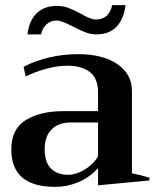

<svg xmlns="http://www.w3.org/2000/svg" viewBox="-20 -718 609 748"><path d="M201 -695Q226 -695 246 -687.5Q266 -680 296 -664Q333 -642 353 -642Q405 -642 417 -698H469Q463 -645 434.5 -614.5Q406 -584 355 -584Q334 -584 313 -592Q292 -600 263 -615Q240 -627 225.5 -632.5Q211 -638 200 -638Q178 -638 161.5 -623.5Q145 -609 140 -584H87Q94 -639 123.5 -667Q153 -695 201 -695ZM24 -136Q24 -215 80 -250Q136 -285 228 -285H362V-358Q362 -412 330.5 -437Q299 -462 243 -462Q203 -462 159.5 -450Q116 -438 80 -420L72 -458Q116 -481 171 -494Q226 -507 284 -507Q381 -507 437.5 -468Q494 -429 494 -364V-43Q532 -35 562 -26V-15L362 4V-63Q328 -26 284.5 -8Q241 10 195 10Q24 10 24 -136ZM362 -109V-241H259Q207 -241 180.5 -213.5Q154 -186 154 -137Q154 -86 178.5 -61.5Q203 -37 245 -37Q277 -37 311 -58Q345 -79 362 -109Z"/></svg>

Font: Trirong SemiBold
Style: Regular
Weight: 600
Designer: Katatrad Team
Foundry: CadsonDemak
Version: Version 1.001